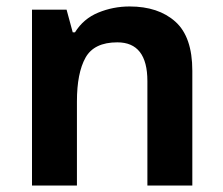

<svg xmlns="http://www.w3.org/2000/svg" viewBox="-20 -574 691 594"><path d="M381 -554Q330 -554 284 -535Q238 -516 212 -474H205L186 -544H79V0H218V-260Q218 -348 244.5 -395.5Q271 -443 343 -443Q436 -443 436 -323V0H575V-355Q575 -460 522.5 -507Q470 -554 381 -554Z"/></svg>

Font: Noto Sans UI
Style: Bold
Weight: 700
Designer: Monotype Design Team
Foundry: Monotype Imaging Inc.
Version: Version 1.901